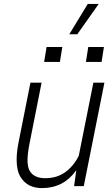

<svg xmlns="http://www.w3.org/2000/svg" viewBox="-20 -951 563 981"><path d="M194.5 10Q120 10 85 -46.5Q65 -79.5 65 -134.5Q65 -173 74.5 -222L135.5 -528.5H192.5L131.5 -221Q121 -169 120.5 -133.5Q120.5 -97.5 131.5 -78.5Q153 -40.5 211.5 -40.5Q270 -40.5 312.8 -71Q355.5 -101.5 382.5 -155L457 -528.5H513.5L408 0H358.5L369.5 -78.5L368 -79Q304.5 10 194.5 10ZM499 -634.5H419L431 -711H511ZM286 -634.5H205.5L218 -711H298.5ZM375 -776H334L428.5 -931H484.5Z"/></svg>

Font: Roberto Sans Light
Style: Italic
Weight: 300
Italic angle: -11°
Designer: Google
Version: Version 1.00;June 11, 2020;FontCreator 12.0.0.2522 64-bit; t